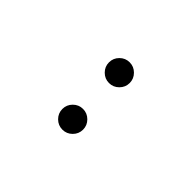

<svg xmlns="http://www.w3.org/2000/svg" viewBox="-81 -850 1008 1008"><g transform="rotate(45 423.0 -346.0)"><path d="M477.3 -573.5Q500 -550.8 500 -519.2Q500 -487.7 477.3 -465Q454.6 -442.3 423.1 -442.3Q391.5 -442.3 368.8 -465Q346.2 -487.7 346.2 -519.2Q346.2 -550.8 368.8 -573.5Q391.5 -596.2 423.1 -596.2Q454.6 -596.2 477.3 -573.5ZM477.3 -227.3Q500 -204.6 500 -173.1Q500 -141.5 477.3 -118.8Q454.6 -96.2 423.1 -96.2Q391.5 -96.2 368.8 -118.8Q346.2 -141.5 346.2 -173.1Q346.2 -204.6 368.8 -227.3Q391.5 -250 423.1 -250Q454.6 -250 477.3 -227.3Z"/></g></svg>

Font: linja laso
Style: Regular
Weight: 700
Version: Version 001.000